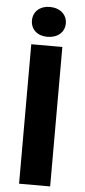

<svg xmlns="http://www.w3.org/2000/svg" viewBox="-60 -927 423 960"><g transform="rotate(5 151.5 -447.0)"><path d="M150 -744C202 -744 237 -774 237 -819C237 -863 202 -894 150 -894C101 -894 67 -863 67 -819C67 -774 101 -744 150 -744ZM74 0H230V-700H74Z"/></g></svg>

Font: Fixel Text Bold
Style: Bold
Weight: 700
Width: 4
Designer: AlfaBravo + MacPaw
Foundry: Kyrylo Tkachov, Marchela Mozhyna, Serhii Makarenko, Maria Weinstein, Zakhar Kryvoshyya
Version: Version 1.211